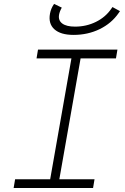

<svg xmlns="http://www.w3.org/2000/svg" viewBox="-20 -942 626 962"><path d="M48.3 0 55.7 -43.9H231.4L337.9 -649.4H163.1L170.4 -693.4H568.4L561 -649.4H383.8L277.3 -43.9H453.6L446.3 0ZM348.6 -767.1Q283.7 -767.1 252.4 -795.4Q221.2 -823.7 230.5 -874Q235.4 -900.4 251 -922.4L289.6 -903.8Q278.8 -884.8 275.9 -868.2Q271 -839.8 292 -824.2Q313 -808.6 356 -808.6Q412.6 -808.6 460.9 -832.5Q509.3 -856.4 538.1 -898.9L543.5 -906.7L581.1 -886.2L574.7 -877Q539.1 -825.2 479.5 -796.1Q419.9 -767.1 348.6 -767.1Z"/></svg>

Font: Cascadia Code NF ExtraLight
Style: Italic
Weight: 200
Italic angle: -10°
Monospace: yes
Designer: Aaron Bell
Foundry: Saja Typeworks
Version: Version 2404.023; ttfautohint (v1.8.4)